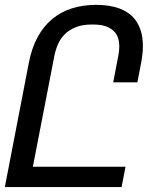

<svg xmlns="http://www.w3.org/2000/svg" viewBox="-29 -763 651 783"><path d="M88.4 -505.9Q100.1 -566.9 124.3 -611.3Q148.4 -655.8 183.6 -685.1Q218.8 -714.4 263.9 -728.8Q309.1 -743.2 363.3 -743.2Q417.5 -743.2 457 -728.8Q496.6 -714.4 520.5 -685.1Q536.6 -664.6 545.2 -637.5Q553.7 -610.4 553.7 -575.2Q553.7 -543.9 546.4 -505.9L531.2 -427.2H432.6L453.6 -536.1Q455.6 -545.9 456.5 -555.2Q457.5 -564.5 457.5 -573.7Q457.5 -586.4 455.1 -598.4Q452.6 -610.4 446.8 -621.1Q437 -638.7 414.3 -650.9Q391.6 -663.1 348.1 -663.1Q305.7 -663.1 278.1 -651.4Q250.5 -639.6 232.9 -621.1Q216.8 -604 207.3 -582.3Q197.8 -560.5 192.9 -536.1L105 -83H482.9L466.8 0H-9.3Z"/></svg>

Font: Hack
Style: Italic
Weight: 400
Italic angle: -11°
Monospace: yes
Designer: Christopher Simpkins
Foundry: Christopher Simpkins
Version: Version 2.019; ttfautohint (v1.4.1) -l 4 -r 80 -G 350 -x 0 -